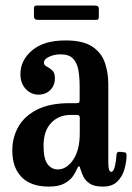

<svg xmlns="http://www.w3.org/2000/svg" viewBox="-20 -680 488 710"><path d="M25.5 -123.5Q25.5 -172 48.2 -211.8Q71 -251.5 117.8 -275Q164.5 -298.5 237.5 -298.5H261.5Q270 -298.5 272.2 -300.5Q274.5 -302.5 274.5 -311.5V-362Q274.5 -394.5 269.8 -421Q265 -447.5 250.2 -463.2Q235.5 -479 204.5 -479Q181 -479 161.8 -470.2Q142.5 -461.5 142.5 -448Q142.5 -439 152.8 -434Q163 -429 173 -420Q183 -411 183 -391Q183 -364 166 -347Q149 -330 121.5 -330Q95 -330 75.2 -351Q55.5 -372 55.5 -406Q55.5 -457 98.8 -493.8Q142 -530.5 222.5 -530.5Q286.5 -530.5 320.5 -508.2Q354.5 -486 367.5 -449Q380.5 -412 380.5 -368.5V-77.5Q380.5 -44.5 391.5 -44.5Q400 -44.5 405 -65.8Q410 -87 411 -110Q412 -120 424.5 -118.5L442 -116.5Q448 -116 448 -104.5Q447.5 -78.5 439.5 -52Q431.5 -25.5 412.8 -7.8Q394 10 360.5 10H360Q328.5 10 312 -1Q295.5 -12 288.2 -27.2Q281 -42.5 277.5 -55Q273 -75 264.5 -55Q260 -43.5 249.5 -28.2Q239 -13 218 -1.5Q197 10 160.5 10Q94.5 10 60 -25Q25.5 -60 25.5 -123.5ZM141 -141Q141 -93 155.8 -73.2Q170.5 -53.5 194 -53.5Q226 -53.5 250.5 -89Q275 -124.5 275 -188V-244.5Q275 -255 265.5 -255H241Q197.5 -255 169.2 -225.5Q141 -196 141 -141ZM105.5 -622.5V-646Q105.5 -653 107.2 -656.2Q109 -659.5 115.5 -659.5H328.5Q338 -659.5 341.8 -656.8Q345.5 -654 345.5 -644V-621.5Q345.5 -613.5 344 -610Q342.5 -606.5 334.5 -606.5H123Q113.5 -606.5 109.5 -609.2Q105.5 -612 105.5 -622.5Z"/></svg>

Font: Besley* Condensed Medium
Style: Regular
Weight: 500
Width: 3
Designer: Owen Earl
Foundry: indestructible type*
Version: Version 3.000; ttfautohint (v1.8.3)